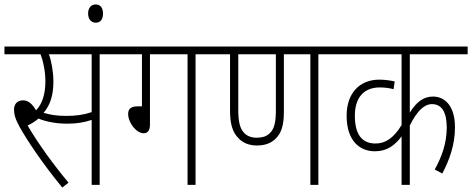

<svg xmlns="http://www.w3.org/2000/svg" viewBox="-20 -831 2122 863"><path d="M428 -587H523V-622H0V-587H162C175 -555 184 -507 184 -466C184 -408 170 -364 142 -335C124 -366 106 -380 83 -380C59 -380 43 -364 43 -339C43 -317 49 -295 69 -259C104 -197 172 -95 260 12L288 -10C221 -90 152 -185 104 -267C120 -274 138 -285 153 -298C191 -282 241 -275 280 -275C326 -275 359 -281 392 -292V0H428ZM278 -310C237 -310 204 -315 176 -324C205 -358 220 -401 220 -465C220 -508 211 -557 200 -587H392V-327C357 -315 321 -310 278 -310Z M376 -770C376 -743 392 -729 410 -729C430 -729 443 -742 443 -770C443 -796 431 -811 410 -811C391 -811 376 -797 376 -770Z M654 -587H823V0H859V-587H954V-622H510V-587H618V-353H598C567 -353 556 -340 556 -319C556 -279 593 -232 626 -232C643 -232 654 -244 654 -270Z M1411 -587H1506V-622H941V-587H1014V-332C1014 -274 1026 -235 1051 -211C1069 -190 1098 -177 1135 -177C1170 -177 1196 -187 1215 -204C1245 -230 1256 -269 1256 -328V-587H1375V0H1411ZM1134 -212C1107 -212 1089 -221 1077 -234C1058 -254 1051 -285 1051 -337V-587H1220V-338C1220 -284 1214 -250 1190 -230C1177 -218 1159 -212 1134 -212Z M2082 -587V-622H1493V-587H1785V-269C1749 -209 1711 -186 1668 -186C1613 -186 1575 -219 1575 -311C1575 -394 1617 -438 1687 -438C1711 -438 1731 -435 1749 -430L1754 -465C1736 -469 1711 -473 1685 -473C1597 -473 1538 -413 1538 -311C1538 -200 1595 -151 1665 -151C1720 -151 1755 -178 1785 -218V0H1822V-267C1856 -335 1888 -363 1922 -363C1966 -363 1988 -326 1988 -258C1988 -186 1965 -125 1934 -69L1968 -51C2001 -114 2025 -181 2025 -259C2025 -353 1981 -397 1926 -397C1884 -397 1852 -373 1822 -325V-587Z"/></svg>

Font: Noto Sans Condensed ExtraLight
Style: Regular
Weight: 200
Width: 3
Designer: Monotype Design Team
Foundry: Monotype Imaging Inc.
Version: Version 2.013